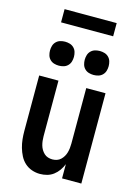

<svg xmlns="http://www.w3.org/2000/svg" viewBox="-135 -987 770 1068"><g transform="rotate(15 250.0 -452.5)"><path d="M204 8Q180 8 157 0Q134 -8 116.5 -24Q99 -40 88 -61.5Q77 -83 70.5 -106Q64 -129 61.5 -152.5Q59 -176 59 -200V-520H170V-200Q170 -187 171.5 -174Q173 -161 176.5 -148.5Q180 -136 186.5 -125Q193 -114 202.5 -105Q212 -96 224.5 -92Q237 -88 250 -88Q263 -88 275.5 -92Q288 -96 297.5 -105Q307 -114 313.5 -125Q320 -136 323.5 -148.5Q327 -161 328.5 -174Q330 -187 330 -200V-520H441V0H330V-82Q322 -62 310 -45Q298 -28 281.5 -15.5Q265 -3 245 2.5Q225 8 204 8ZM350 -601Q336 -601 322.5 -605Q309 -609 299 -619Q289 -629 285 -642.5Q281 -656 281 -670Q281 -684 285 -697.5Q289 -711 299 -721Q309 -731 322.5 -735Q336 -739 350 -739Q364 -739 377.5 -735Q391 -731 401 -721Q411 -711 415 -697.5Q419 -684 419 -670Q419 -656 415 -642.5Q411 -629 401 -619Q391 -609 377.5 -605Q364 -601 350 -601ZM150 -601Q136 -601 122.5 -605Q109 -609 99 -619Q89 -629 85 -642.5Q81 -656 81 -670Q81 -684 85 -697.5Q89 -711 99 -721Q109 -731 122.5 -735Q136 -739 150 -739Q164 -739 177.5 -735Q191 -731 201 -721Q211 -711 215 -697.5Q219 -684 219 -670Q219 -656 215 -642.5Q211 -629 201 -619Q191 -609 177.5 -605Q164 -601 150 -601ZM100 -837V-913H400V-837Z"/></g></svg>

Font: Iosevka Custom
Style: Bold
Weight: 700
Monospace: yes
Designer: Belleve Invis
Foundry: Belleve Invis
Version: Version 30.3.3; ttfautohint (v1.8.3)